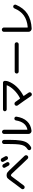

<svg xmlns="http://www.w3.org/2000/svg" viewBox="2072 -2890 856 5040"><g transform="rotate(-90 2500.0 -370.0)"><path d="M639.6 -730.5Q658.2 -740.2 678.7 -733.9Q699.2 -727.5 710 -710Q744.1 -650.4 759.8 -619.1Q769.5 -601.6 762.7 -581.5Q755.9 -561.5 738.3 -552.7Q719.7 -543.9 699.7 -550.8Q679.7 -557.6 669.9 -576.2Q668.9 -578.1 649.9 -613.3Q630.9 -648.4 621.1 -665Q611.3 -681.6 616.7 -701.7Q622.1 -721.7 639.6 -730.5ZM866.2 -751Q900.4 -691.4 916 -660.2Q925.8 -642.6 919.9 -622.1Q914.1 -601.6 895 -592.8Q876 -584 856 -589.8Q835.9 -595.7 826.2 -615.2L775.4 -705.1Q765.6 -722.7 771 -742.2Q776.4 -761.7 795.4 -772Q814.5 -782.2 835.4 -775.9Q856.4 -769.5 866.2 -751ZM73.2 -161.1Q56.6 -174.8 53.7 -195.8Q50.8 -216.8 64.5 -234.4Q96.7 -275.4 154.8 -353.5Q212.9 -431.6 220.7 -442.4Q310.5 -569.3 340.3 -597.2Q370.1 -625 418 -625Q465.8 -625 497.6 -601.1Q529.3 -577.1 627.9 -469.7Q802.7 -281.2 928.7 -154.3Q945.3 -137.7 945.8 -114.3Q946.3 -90.8 930.2 -73.7Q914.1 -56.6 891.6 -56.6Q869.1 -56.6 852.5 -73.2Q692.4 -236.3 548.8 -393.6Q480.5 -467.8 457 -489.7Q433.6 -511.7 418 -511.7Q406.2 -511.7 386.2 -488.3Q366.2 -464.8 314.5 -392.6Q234.4 -280.3 148.4 -170.9Q134.8 -154.3 112.3 -151.4Q89.8 -148.4 73.2 -161.1Z M1589.8 29.3Q1554.7 33.2 1529.3 8.3Q1503.9 -16.6 1503.9 -52.7V-690.4Q1503.9 -712.9 1520.5 -729Q1537.1 -745.1 1559.1 -745.1Q1581.1 -745.1 1597.7 -728.5Q1614.3 -711.9 1614.3 -690.4V-87.9Q1614.3 -77.1 1625 -79.1Q1818.4 -125 1858.4 -378.9Q1861.3 -398.4 1877.4 -411.1Q1893.6 -423.8 1914.1 -420.9Q1935.5 -418 1948.2 -401.9Q1960.9 -385.7 1958 -365.2Q1931.6 -190.4 1837.4 -88.9Q1743.2 12.7 1589.8 29.3ZM1161.1 14.6Q1141.6 25.4 1119.1 20Q1096.7 14.6 1085 -4.9Q1074.2 -22.5 1080.1 -43.5Q1085.9 -64.5 1104.5 -75.2Q1161.1 -110.4 1189 -159.7Q1216.8 -209 1228 -295.4Q1239.3 -381.8 1239.3 -544.9V-690.4Q1239.3 -712.9 1255.4 -729Q1271.5 -745.1 1294.4 -745.1Q1317.4 -745.1 1333 -728.5Q1348.6 -711.9 1348.6 -690.4V-544.9Q1348.6 -364.3 1331.1 -257.3Q1313.5 -150.4 1273.9 -89.4Q1234.4 -28.3 1161.1 14.6Z M2149.4 -622.1Q2129.9 -622.1 2114.7 -636.7Q2099.6 -651.4 2099.6 -671.4Q2099.6 -691.4 2114.3 -705.6Q2128.9 -719.7 2149.4 -719.7H2848.6Q2868.2 -719.7 2882.8 -705.6Q2897.5 -691.4 2897.5 -670.9Q2897.5 -614.3 2881.8 -577.1Q2787.1 -335 2507.8 -184.6Q2499 -179.7 2503.9 -170.9Q2522.5 -143.6 2588.9 -45.9Q2601.6 -27.3 2596.7 -5.4Q2591.8 16.6 2571.8 28.8Q2551.8 41 2530.3 36.6Q2508.8 32.2 2496.1 12.7Q2368.2 -177.7 2252.9 -334Q2240.2 -351.6 2244.1 -374Q2248 -396.5 2265.6 -408.2Q2284.2 -420.9 2308.1 -417Q2332 -413.1 2344.7 -393.6Q2357.4 -376 2427.7 -278.3Q2434.6 -269.5 2445.3 -274.4Q2561.5 -334 2651.9 -425.8Q2742.2 -517.6 2780.3 -612.3Q2784.2 -622.1 2773.4 -622.1Z M3141.6 -307.6Q3119.1 -307.6 3104.5 -322.8Q3089.8 -337.9 3089.8 -359.9Q3089.8 -381.8 3105 -397Q3120.1 -412.1 3141.6 -412.1H3858.4Q3880.9 -412.1 3895.5 -397Q3910.2 -381.8 3910.2 -359.9Q3910.2 -337.9 3895 -322.8Q3879.9 -307.6 3858.4 -307.6Z M4271.5 33.2Q4236.3 34.2 4210.4 9.8Q4184.6 -14.6 4184.6 -49.8V-694.3Q4184.6 -717.8 4201.2 -733.9Q4217.8 -750 4240.7 -750Q4263.7 -750 4280.8 -733.4Q4297.9 -716.8 4297.9 -694.3V-80.1Q4297.9 -75.2 4301.3 -72.3Q4304.7 -69.3 4308.6 -70.3Q4492.2 -86.9 4611.3 -170.9Q4730.5 -254.9 4798.8 -418Q4806.6 -437.5 4826.2 -446.8Q4845.7 -456.1 4865.7 -448.2Q4885.7 -440.4 4894.5 -419.9Q4903.3 -399.4 4894.5 -378.9Q4809.6 -178.7 4657.7 -78.6Q4505.9 21.5 4271.5 33.2Z"/></g></svg>

Font: Rounded-X Mgen+ 1mn medium
Style: Regular
Weight: 500
Designer: [Source Han Sans]
Ryoko NISHIZUKA  (kana & ideographs); Paul D. Hunt (Latin, Greek & Cyrillic); Wenlong ZHANG  (bopomofo
Version: Version 1.059.20150602